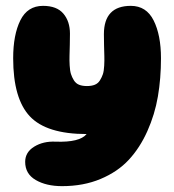

<svg xmlns="http://www.w3.org/2000/svg" viewBox="-20 -488 595 656"><path d="M192 148Q265 148 323.5 123.5Q382 99 420 58Q458 17 483.5 -40Q509 -97 519.5 -158.5Q530 -220 530 -289Q530 -368 505 -418Q480 -468 427 -468Q335 -468 335 -371Q335 -357 335.5 -333.5Q336 -310 336.5 -296Q337 -282 336 -263.5Q335 -245 331.5 -234.5Q328 -224 321.5 -213.5Q315 -203 304 -198.5Q293 -194 277 -194Q261 -194 250 -198.5Q239 -203 232.5 -213.5Q226 -224 222.5 -235Q219 -246 218 -264.5Q217 -283 217.5 -297Q218 -311 218.5 -335Q219 -359 219 -373Q219 -415 196.5 -441.5Q174 -468 127 -468Q74 -468 49.5 -418.5Q25 -369 25 -289Q25 -151 82 -90.5Q139 -30 276 -30Q252 -1 170 -4Q128 -6 97 13Q66 32 66 65Q66 106 102 127Q138 148 192 148Z"/></svg>

Font: Cherry Bomb
Style: Regular
Weight: 400
Designer: satsuyako
Foundry: satsuyako
Version: Version 4.0